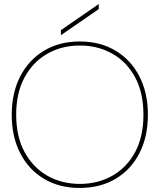

<svg xmlns="http://www.w3.org/2000/svg" viewBox="-20 -917 790 949"><path d="M373 12Q273 12 197 -33.5Q121 -79 79.5 -160.5Q38 -242 38 -350Q38 -457 79.5 -538.5Q121 -620 197 -666Q273 -712 374 -712Q476 -712 552 -666Q628 -620 669.5 -538.5Q711 -457 711 -350Q711 -242 669.5 -160.5Q628 -79 552 -33.5Q476 12 373 12ZM375 -8Q463 -8 534.5 -48Q606 -88 647.5 -164.5Q689 -241 689 -350Q689 -459 647.5 -535.5Q606 -612 534.5 -652Q463 -692 375 -692Q286 -692 215 -652Q144 -612 102 -535.5Q60 -459 60 -350Q60 -241 102 -164.5Q144 -88 215 -48Q286 -8 375 -8ZM281 -743V-768L468 -897V-872Z"/></svg>

Font: DM Sans 36pt Thin
Style: Regular
Weight: 250
Designer: Colophon Foundry, Jonny Pinhorn
Foundry: Colophon Foundry
Version: Version 4.004;gftools[0.9.30]